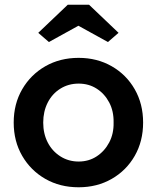

<svg xmlns="http://www.w3.org/2000/svg" viewBox="-20 -783 664 813"><path d="M38 -264Q38 -343 74 -405Q110 -467 172 -502.5Q234 -538 313 -538Q391 -538 453 -502.5Q515 -467 550.5 -405Q586 -343 586 -264Q586 -185 550.5 -123Q515 -61 453 -25.5Q391 10 313 10Q234 10 172 -25.5Q110 -61 74 -123Q38 -185 38 -264ZM461 -264Q462 -312 442.5 -349Q423 -386 389.5 -407.5Q356 -429 313 -429Q270 -429 235.5 -407.5Q201 -386 182 -348.5Q163 -311 163 -264Q163 -217 182 -180Q201 -143 235.5 -121Q270 -99 313 -99Q356 -99 389.5 -121Q423 -143 442.5 -180Q462 -217 461 -264ZM267 -763H357L482 -644L437 -605L312 -674L187 -605L142 -644Z"/></svg>

Font: Mach Medium
Style: Regular
Weight: 500
Version: Version 1.002